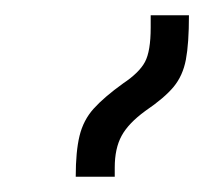

<svg xmlns="http://www.w3.org/2000/svg" viewBox="-20 -834 279 251"><path d="M79 -603Q79 -636 84 -656.5Q89 -677 102.5 -692Q116 -707 141 -725Q162 -739 169.5 -753Q177 -767 177 -798V-814H227Q227 -777 223 -756Q219 -735 207 -720.5Q195 -706 170 -689Q148 -673 139 -656.5Q130 -640 130 -615V-603Z"/></svg>

Font: Noto Serif Armenian Condensed
Style: Regular
Weight: 400
Width: 3
Designer: Monotype Design Team
Foundry: Monotype Imaging Inc.
Version: Version 2.008; ttfautohint (v1.8.4.7-5d5b)